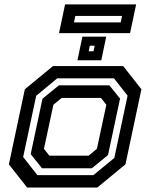

<svg xmlns="http://www.w3.org/2000/svg" viewBox="-20 -834 668 854"><path d="M100.5 0 19.5 -103 90.5 -437 215.5 -540H528L609 -437L538 -103L413 0ZM146.5 -55H395.5L488.5 -131.5L547.5 -408.5L487 -485.5H234.5L141 -408L83 -135.5ZM167 -85.5 116.5 -148.5 169 -395 242 -454.5H466.5L514 -395.5L460.5 -144.5L388.5 -85.5ZM199.5 -141.5H374L411 -172L453 -368L429 -398.5H254.5L217.5 -368L175.5 -172ZM324.5 -566 346.5 -671H452.5L430.5 -566ZM374.5 -606H396L401 -630.5H379.5ZM242.5 -686.5 269.5 -814.5H585.5L558.5 -686.5ZM309 -734.5H517L523 -763H315Z"/></svg>

Font: Tourney SemiBold
Style: Italic
Weight: 600
Italic angle: -12°
Version: Version 1.015